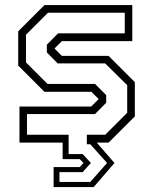

<svg xmlns="http://www.w3.org/2000/svg" viewBox="-20 -560 601 754"><path d="M190.5 174.5V96H293L308 80L293 65H226V0H56.5V-141.5H338L367.5 -171L339 -199.5H154.5L51.5 -302.5V-437L154.5 -540H499.5V-398.5H223L194 -369.5L223 -340.5H406.5L509.5 -237.5V-103L406.5 0H360L429.5 80L348 174.5ZM213.5 154.5H334.5L400.5 80L334.5 6.5H321V-31H393.5L479.5 -117V-225.5L393 -311H206.5L164 -354V-384.5L208 -429H470V-510H168.5L82 -423.5V-315L166.5 -230.5H353L397 -186.5V-156.5L353 -112H86V-31H249.5V45H304.5L337 80L304.5 116H213.5Z"/></svg>

Font: Tourney Condensed Light
Style: Regular
Weight: 300
Width: 3
Designer: Tyler Finck
Foundry: Etcetera Type Co
Version: Version 1.010; ttfautohint (v1.8.3)